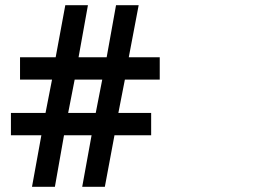

<svg xmlns="http://www.w3.org/2000/svg" viewBox="-20 -726 1074 738"><path d="M594 -420V-506H475L513 -706H426L390 -506H282L318 -706H231L194 -506H57V-420H180L155 -292H22V-206H139L103 -8H191L226 -206H332L296 -8H383L420 -206H561V-292H435L460 -420ZM267 -420H373L348 -292H242Z"/></svg>

Font: Passageway
Style: Light
Weight: 700
Foundry: Ascender Corporation
Version: Version 1.11